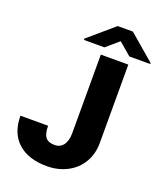

<svg xmlns="http://www.w3.org/2000/svg" viewBox="-163 -1006 952 1122"><g transform="rotate(20 313.5 -445.5)"><path d="M336.9 -710.9H507.8V-223.1Q507.8 -155.3 476.3 -102.1Q444.8 -48.8 388.4 -19.5Q332 9.8 262.7 9.8Q146.5 9.8 82 -48.8Q17.6 -107.4 17.6 -214.8H189.5Q189.5 -166 206.3 -144Q223.1 -122.1 262.7 -122.1Q298.3 -122.1 317.6 -148.7Q336.9 -175.3 336.9 -223.1ZM627 -764.2V-757.8H497.1L419.4 -824.2L341.8 -757.8H214.8V-766.1L372.6 -901.4H466.8Z"/></g></svg>

Font: Sadagaat-English
Style: Regular
Weight: 900
Designer: Ahmed alsheikh
Foundry: Ahmed alsheikh Design
Version: Version 2.137;January 17, 2018;FontCreator 11.0.0.2408 64-bi